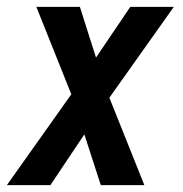

<svg xmlns="http://www.w3.org/2000/svg" viewBox="-39 -540 534 560"><path d="M-19 0 169 -265 67 -520H194L241 -372L341 -520H468L280 -255L382 0H255L207 -148L108 0Z"/></svg>

Font: Iosevka QP
Style: Bold Italic
Weight: 700
Italic angle: -9°
Designer: Belleve Invis
Foundry: Belleve Invis
Version: Version 20.0.0; ttfautohint (v1.8.4)